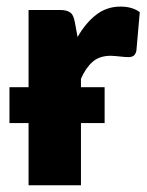

<svg xmlns="http://www.w3.org/2000/svg" viewBox="-20 -548 434 568"><path d="M209.5 -438.5Q233.5 -480.5 264.8 -504.5Q296 -528.5 336.5 -528.5Q371.5 -528.5 393.5 -512L383.5 -398Q381 -387 375.2 -383Q369.5 -379 359.5 -379Q355.5 -379 349 -379.5Q342.5 -380 335.5 -380.8Q328.5 -381.5 321.2 -382.2Q314 -383 308 -383Q274 -383 253.8 -365Q233.5 -347 219.5 -315V-290H289.5V-184H219.5V0H64.5V-184H8V-290H64.5V-518.5H156.5Q168 -518.5 175.8 -516.5Q183.5 -514.5 188.8 -510.2Q194 -506 196.8 -499Q199.5 -492 201.5 -482Z"/></svg>

Font: Lato 2
Style: Regular
Weight: 900
Designer: Lukasz Dziedzic with Adam Twardoch and Botio Nikoltchev
Foundry: tyPoland Lukasz Dziedzic
Version: Version 2.015; 2015-08-06; http://www.latofonts.com/